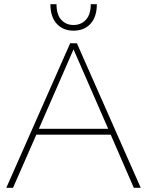

<svg xmlns="http://www.w3.org/2000/svg" viewBox="-20 -894 700 914"><path d="M330 -659 165 -281H495ZM42 0H10L314 -688H346L650 0H617L507 -253H153ZM330 -748Q280 -748 250 -781Q220 -814 220 -874H249Q249 -825 271.5 -800Q294 -775 330 -775Q366 -775 389 -800Q412 -825 412 -874H441Q441 -814 411 -781Q381 -748 330 -748Z"/></svg>

Font: Roundo ExtraLight
Style: Regular
Weight: 250
Designer: Namrata Goyal (Gurmukhi), Shiva Nallaperumal (Latin)
Foundry: Indian Type Foundry
Version: Version 1.000;PS 1.0;hotconv 1.0.88;makeotf.lib2.5.647800